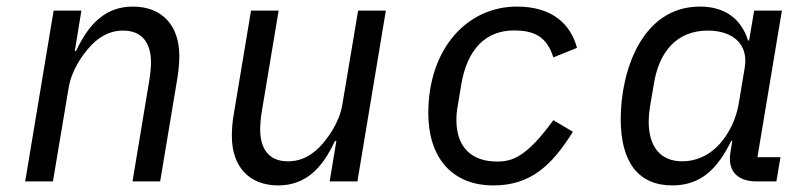

<svg xmlns="http://www.w3.org/2000/svg" viewBox="-20 -548 2441 580"><path d="M139.9 0 187.5 -283.7C197.4 -341.3 234 -386.4 245.7 -400.2C274.1 -433.9 308.2 -455.6 352.3 -455.6C409.1 -455.6 436.1 -418 436.1 -359.7C436.1 -347.3 434.7 -327.4 430.8 -304L380.3 0H463.8L515.3 -308.9C519.5 -333.8 521.7 -358.3 521.7 -378.9C521.7 -471.9 468.8 -528.1 381.4 -528.1C299 -528.1 247.9 -475.9 209.9 -394.2H206L225.9 -516H142L56.1 0Z M975.9 0H1059.7L1145.6 -516H1061.8L1014.2 -232.2C1004.6 -174.7 967.7 -129.6 956.3 -115.8C927.6 -82 893.8 -60.7 849.4 -60.7C792.6 -60.7 766 -98.4 766 -156.2C766 -168.7 767 -188.6 771 -212L821.7 -516H738.3L686.8 -207C682.2 -182.2 680.4 -157.7 680.4 -137.1C680.4 -44 733.3 12.1 820.3 12.1C903.4 12.1 953.8 -40.1 991.8 -122.2H996.1Z M1470.5 12.1C1579.9 12.1 1644.9 -44.4 1710.6 -149.9L1651.6 -185C1570.3 -73.2 1527.3 -60 1481.5 -60C1407.3 -60 1358.7 -100.5 1358.7 -185.7C1358.7 -199.2 1359.4 -210.9 1363.6 -233.7L1373.6 -293.7C1391.3 -398.4 1446.7 -456 1532.3 -456C1595.5 -456 1632.1 -436.4 1651.6 -374.6L1723 -403.4C1704.5 -472.3 1651.3 -528.1 1541.5 -528.1C1391.3 -528.1 1273.8 -401.3 1273.8 -206C1273.8 -76.3 1341.6 12.1 1470.5 12.1Z M2011 12.1C2099.8 12.1 2148.8 -41.2 2188.9 -122.2H2192.1L2186.4 -87C2178.3 -38 2201 0 2265.6 0H2325.3L2337.7 -73.2H2268.1L2342 -516H2258.2L2242.9 -425.8H2239.7C2218.4 -492.5 2168.7 -528.1 2094.5 -528.1C1918 -528.1 1855.1 -331.7 1855.1 -188.2C1855.1 -57.2 1909.1 12.1 2011 12.1ZM1939.6 -180.8C1939.6 -193.9 1940.7 -208.1 1943.5 -225.9L1955.6 -296.5C1971.2 -391.3 2024.1 -455.6 2118.3 -455.6C2193.2 -455.6 2241.5 -415.1 2229.8 -344.5L2211.3 -233.3C2203.1 -186.4 2182.2 -146.3 2157.3 -116.8C2123.2 -77.8 2082.4 -60.7 2041.2 -60.7C1974.1 -60.7 1939.6 -105.8 1939.6 -180.8Z"/></svg>

Font: Margiela Mono Italic Text It
Style: Regular
Weight: 400
Designer: Mike Abbink, Paul van der Laan, Pieter van Rosmalen
Foundry: Bold Monday
Version: Version 2.003 2021